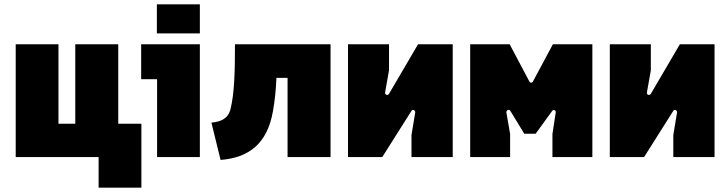

<svg xmlns="http://www.w3.org/2000/svg" viewBox="-20 -720 3335 880"><path d="M52 0H432V140H628V-153H522V-517H325V-153H248V-517H52Z M700 0H896V-517H627V-357H700ZM699 -567H896V-700H699Z M949 -158 991 13C1120 3 1205 -61 1231 -210C1240 -262 1244 -301 1247 -363H1298V0H1495V-517H1057C1057 -388 1054 -292 1037 -222C1027 -178 995 -162 949 -158Z M1575 0H1732L1866 -212C1872 -222 1885 -213 1883 -204L1866 -101V0H2055V-517H1896L1763 -290C1757 -280 1743 -286 1745 -296L1763 -398V-517H1575Z M2135 0H2318V-106L2301 -204C2299 -214 2313 -222 2319 -212L2383 -107H2435L2511 -212C2517 -220 2529 -214 2527 -204L2512 -106V0H2695V-517H2514L2423 -347C2419 -339 2410 -339 2406 -347L2316 -517H2135Z M2775 0H2932L3066 -212C3072 -222 3085 -213 3083 -204L3066 -101V0H3255V-517H3096L2963 -290C2957 -280 2943 -286 2945 -296L2963 -398V-517H2775Z"/></svg>

Font: Finlandica Black
Style: Regular
Weight: 900
Designer: Niklas Ekholm, Juho Hiilivirta, Jaakko Suomalainen
Foundry: Helsinki Type Studio
Version: Version 2.000;Glyphs 3.2 (3202)